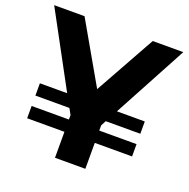

<svg xmlns="http://www.w3.org/2000/svg" viewBox="-125 -819 922 939"><g transform="rotate(20 336.0 -350.0)"><path d="M672 -700 466 -317H611V-253H431L417 -226V-199H611V-135H417V0H259V-135H65V-199H259V-222L242 -253H65V-317H207L0 -700H158L338 -386L513 -700Z"/></g></svg>

Font: Argentum Sans SemiBold
Style: Regular
Weight: 600
Designer: Julieta Ulanovsky (Modified by Cristiano Sobral)
Foundry: Julieta Ulanovsky
Version: Version 5.001;November 22, 2018;FontCreator 11.5.0.2425 64-b